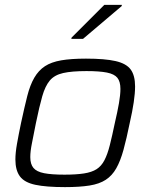

<svg xmlns="http://www.w3.org/2000/svg" viewBox="-20 -758 618 786"><path d="M246 8Q169 8 124.5 -1.5Q80 -11 61.5 -36Q43 -61 43 -105Q43 -132 49.5 -169Q56 -206 66 -254Q80 -319 91.5 -364.5Q103 -410 120.5 -440Q138 -470 164 -487Q190 -504 230.5 -511Q271 -518 332 -518Q409 -518 453 -508Q497 -498 515 -473.5Q533 -449 533 -404Q533 -377 527.5 -339.5Q522 -302 511 -254Q498 -190 485.5 -144.5Q473 -99 456 -69Q439 -39 413 -22Q387 -5 346.5 1.5Q306 8 246 8ZM244 -43Q292 -43 324 -48Q356 -53 375.5 -65.5Q395 -78 407.5 -102Q420 -126 429.5 -163.5Q439 -201 450 -254Q461 -301 467 -335.5Q473 -370 473 -394Q473 -424 460.5 -439.5Q448 -455 417.5 -461Q387 -467 334 -467Q274 -467 238.5 -459Q203 -451 184 -428.5Q165 -406 153 -364Q141 -322 127 -254Q118 -207 111 -173Q104 -139 104 -115Q104 -86 117 -70.5Q130 -55 160.5 -49Q191 -43 244 -43ZM272 -599 273 -604 407 -738H479L478 -733L320 -599Z"/></svg>

Font: Saira Thin Light
Style: Italic
Weight: 300
Italic angle: -12°
Version: Version 1.101